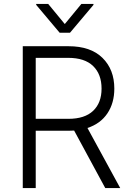

<svg xmlns="http://www.w3.org/2000/svg" viewBox="-20 -964 671 984"><path d="M227.1 -943.8 312 -840.8 397 -943.8H459V-939L338.9 -796.4H285.6L165.5 -939V-943.8ZM96.7 0V-727.1H331.5Q444.3 -727.1 505.1 -667.5Q565.9 -607.9 565.9 -509.8Q565.9 -436 530.5 -383.1Q495.1 -330.1 428.2 -308.1L596.2 0H519.5L359.9 -294.9Q342.3 -293.9 332.5 -293.9H163.1V0ZM163.1 -355H330.6Q414.1 -355 457.3 -396Q500.5 -437 500.5 -509.8Q500.5 -583.5 457.3 -625.5Q414.1 -667.5 329.6 -667.5H163.1Z"/></svg>

Font: Interop Light
Style: Regular
Weight: 300
Designer: Rasmus Andersson, Google, Jang Haemin
Foundry: jhaemin
Version: Version 1.007